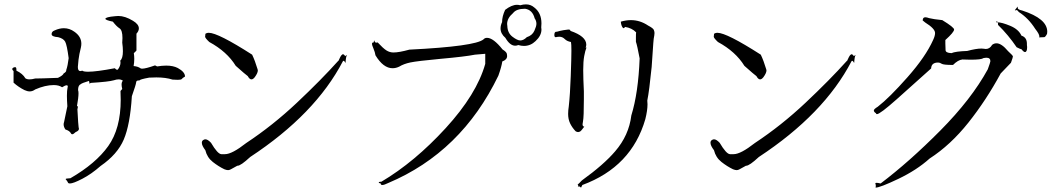

<svg xmlns="http://www.w3.org/2000/svg" viewBox="-20 -820 4809 878"><path d="M300 19Q315 19 356.5 -2.5Q398 -24 440 -61Q517 -114 546 -182Q575 -250 583 -380Q602 -434 602.5 -443Q603 -452 613 -452H618Q618 -457 662 -465L695 -466Q738 -466 769 -456L793 -455Q809 -455 811.5 -459Q814 -463 826 -470Q826 -491 793 -509Q772 -520 740 -520Q721 -520 697 -516L701 -515L689 -521Q646 -506 630 -506Q624 -506 622 -508Q611 -516 591 -518Q594 -535 594 -551Q594 -564 592 -577Q602 -586 604 -589V-666Q615 -678 615 -690Q615 -709 588 -725Q552 -747 521 -747L507 -746Q462 -742 462 -734Q462 -728 496 -721Q513 -699 526.5 -690.5Q540 -682 540 -646L539 -625Q542 -603 542 -586Q542 -553 530 -543L531 -534Q531 -518 519 -502L516 -501Q511 -501 505 -508Q421 -492 383 -492Q362 -492 356 -497Q351 -495 347 -495Q336 -495 336 -514Q336 -521 339 -546.5Q342 -572 350 -603Q352 -612 352 -620Q352 -653 320 -675Q298 -691 272 -691Q252 -691 230 -681Q216 -676 216 -664Q216 -652 246 -650Q270 -644 278 -629.5Q286 -615 294 -554Q290 -520 283 -500V-498Q283 -491 271 -484Q268 -475 245 -464Q165 -461 141 -461Q126 -457 115 -457Q103 -457 96 -462Q84 -483 55 -497V-502Q55 -513 49 -513L44 -512Q36 -509 36 -504Q36 -500 42 -495V-442Q64 -422 92 -408Q105 -402 116 -402Q129 -402 141 -411Q187 -431 226 -431Q249 -431 264 -421Q278 -430 285 -430Q290 -430 290 -424L289 -419Q286 -407 286 -382Q286 -362 288 -334L273 -262Q271 -257 271 -251Q271 -240 279 -228Q298 -222 304 -211Q306 -206 310 -206Q316 -206 326 -216Q341 -222 341 -231Q341 -232 339.5 -238.5Q338 -245 334 -320Q336 -327 336 -330Q336 -335 333 -335H332Q339 -374 339 -393Q339 -403 337 -408Q337 -430 349 -435Q354 -440 387 -450Q389 -444 389 -441Q389 -438 387 -437L396 -441Q478 -446 501 -453Q513 -457 522 -457Q534 -457 542 -451Q536 -445 536 -433Q536 -425 539 -413L531 -404L532 -364Q532 -232 475 -152Q418 -72 302 -5Q280 -4 280 -1Q280 0 283.5 3.5Q287 7 292 17Q295 19 300 19Z M1023 -42Q1029 -42 1036 -46Q1043 -50 1065 -62H1066Q1081 -62 1124 -102Q1422 -298 1548 -540Q1549 -542 1551 -542Q1555 -542 1560 -532Q1562 -564 1567 -568L1568 -569L1559 -564L1560 -562Q1553 -572 1548 -572Q1546 -572 1541.5 -567.5Q1537 -563 1525 -536L1528 -535Q1529 -535 1529 -536Q1529 -538 1527 -542Q1448 -454 1337.5 -350Q1227 -246 1106 -166Q1041 -115 1009 -115H992Q975 -116 945 -167Q930 -183 919 -183Q914 -183 908.5 -179Q903 -175 903 -167Q903 -154 919 -133Q927 -100 953 -79.5Q979 -59 1006 -46Q1016 -42 1023 -42ZM1130 -457Q1137 -457 1145 -467Q1159 -486 1159 -498L1158 -503Q1146 -543 1133 -570Q977 -670 935 -670Q925 -670 919 -665V-661Q919 -656 918 -653V-652Q918 -646 937 -628Q1018 -584 1058 -519Q1104 -478 1113 -472Q1121 -457 1130 -457Z M1728 26Q1737 26 1755 17Q2090 -124 2259 -474Q2273 -513 2277 -539Q2299 -547 2299 -564L2298 -573Q2297 -582 2278 -594Q2236 -647 2207 -647Q2197 -647 2191 -640Q2153 -608 1852 -593Q1805 -580 1779 -580Q1762 -580 1747 -589.5Q1732 -599 1707 -626L1702 -625Q1695 -625 1693.5 -630Q1692 -635 1691 -635Q1690 -635 1689 -626H1688Q1681 -626 1681 -619Q1681 -614 1688 -597.5Q1695 -581 1697 -567Q1733 -508 1775 -508Q1790 -508 1805 -515Q1826 -528 1857 -534.5Q1888 -541 1995 -551Q2107 -561 2152 -570L2199 -574V-528Q2160 -389 2018 -234Q1876 -79 1724 11H1721Q1712 11 1712 15Q1712 17 1721 19Q1721 26 1728 26ZM2376 -610Q2406 -610 2429 -632Q2456 -657 2456 -685L2455 -695L2456 -713Q2456 -761 2423 -786Q2407 -800 2385 -800Q2373 -800 2359 -796Q2352 -798 2344 -798Q2320 -798 2290 -775Q2276 -745 2276 -719Q2269 -704 2269 -690Q2269 -666 2291 -647Q2312 -611 2336 -611Q2343 -611 2350 -614Q2364 -610 2376 -610ZM2359 -635Q2346 -635 2323.5 -652Q2301 -669 2300 -701L2299 -710Q2299 -737 2326 -760Q2341 -780 2381 -780Q2415 -775 2425 -736Q2433 -725 2433 -711Q2433 -700 2423.5 -679Q2414 -658 2389 -650Q2374 -635 2359 -635Z M2637 38 2643 26Q2868 -57 2931 -275Q2941 -315 2941 -343L2940 -360Q2949 -404 2960 -514Q2966 -601 2967.5 -623Q2969 -645 2972 -658L2973 -669Q2973 -675 2970 -683Q2967 -691 2944 -703Q2907 -728 2865 -728Q2843 -728 2819 -721Q2820 -706 2826 -696Q2829 -691 2832 -691Q2835 -691 2838 -697Q2870 -692 2889 -672Q2888 -667 2888 -649V-629Q2894 -612 2905 -553Q2899 -395 2867 -292Q2856 -201 2793 -128Q2741 -67 2641 5Q2624 23 2622.5 23Q2621 23 2621 24H2622L2625 31L2628 33Q2628 34 2625 34H2622Q2624 32 2626 32Q2631 32 2637 38ZM2624 -216Q2626 -216 2631.5 -218Q2637 -220 2652 -241Q2644 -241 2644 -252L2646 -265Q2650 -285 2650 -367V-402Q2647 -462 2647 -500Q2647 -539 2651.5 -563.5Q2656 -588 2662 -603L2658 -602Q2661 -609 2661 -616Q2661 -654 2588 -679V-681Q2588 -685 2579 -685Q2574 -685 2557 -682Q2540 -679 2527 -675H2524Q2515 -675 2515 -660Q2515 -650 2521 -650H2522Q2531 -652 2538 -652Q2552 -652 2562.5 -641.5Q2573 -631 2591 -628Q2593 -620 2593 -588Q2593 -556 2590 -472Q2587 -388 2581 -334Q2578 -315 2578 -299Q2578 -275 2587 -256Q2596 -237 2612 -220Q2618 -216 2624 -216Z M3349 -42Q3355 -42 3362 -46Q3369 -50 3391 -62H3392Q3407 -62 3450 -102Q3748 -298 3874 -540Q3875 -542 3877 -542Q3881 -542 3886 -532Q3888 -564 3893 -568L3894 -569L3885 -564L3886 -562Q3879 -572 3874 -572Q3872 -572 3867.5 -567.5Q3863 -563 3851 -536L3854 -535Q3855 -535 3855 -536Q3855 -538 3853 -542Q3774 -454 3663.5 -350Q3553 -246 3432 -166Q3367 -115 3335 -115H3318Q3301 -116 3271 -167Q3256 -183 3245 -183Q3240 -183 3234.5 -179Q3229 -175 3229 -167Q3229 -154 3245 -133Q3253 -100 3279 -79.5Q3305 -59 3332 -46Q3342 -42 3349 -42ZM3456 -457Q3463 -457 3471 -467Q3485 -486 3485 -498L3484 -503Q3472 -543 3459 -570Q3303 -670 3261 -670Q3251 -670 3245 -665V-661Q3245 -656 3244 -653V-652Q3244 -646 3263 -628Q3344 -584 3384 -519Q3430 -478 3439 -472Q3447 -457 3456 -457Z M3984 38Q4004 38 4088 -2Q4172 -42 4231 -95Q4327 -157 4408.5 -259.5Q4490 -362 4556 -484L4603 -533Q4612 -558 4612 -562Q4612 -566 4590 -586Q4560 -622 4537 -622Q4526 -622 4517 -615Q4506 -596 4488 -596L4480 -597L4468 -598Q4444 -598 4403 -587Q4348 -585 4331 -577Q4304 -578 4304 -591L4303 -621V-637Q4343 -673 4343 -685Q4343 -695 4289 -728Q4249 -732 4229 -737Q4218 -741 4212 -741Q4200 -741 4200 -729H4198Q4198 -727 4211 -717Q4256 -689 4256 -669Q4256 -656 4247 -637Q4213 -561 4130 -467Q4047 -373 3994 -332Q3976 -321 3976 -315Q3976 -308 3986 -302Q3986 -298 3990 -298Q4004 -298 4080.5 -366Q4157 -434 4238 -507Q4239 -534 4270 -534Q4278 -534 4286 -528.5Q4294 -523 4338 -523Q4361 -546 4381 -548L4418 -547Q4468 -547 4476 -554Q4485 -556 4491 -556Q4509 -556 4509 -540Q4509 -536 4497 -503Q4422 -366 4280 -223Q4138 -80 4007 19Q3995 16 3988 16Q3983 16 3983 19V20Q3985 24 3985 30ZM4667 -582Q4677 -582 4677 -605Q4677 -610 4676 -614V-620Q4676 -649 4651 -657Q4638 -686 4599.5 -702Q4561 -718 4541 -718H4536Q4536 -723 4538 -723Q4539 -723 4541.5 -720.5Q4544 -718 4544 -706Q4591 -660 4629 -604Q4647 -595 4650 -595H4651Q4661 -582 4667 -582ZM4732 -649 4754 -650H4755Q4760 -650 4768 -665L4769 -675Q4769 -735 4654 -772Q4635 -776 4634 -783V-790L4633 -789Q4621 -775 4621 -772L4628 -774Q4633 -774 4639 -765Q4683 -737 4714 -688Q4733 -664 4733 -653Z"/></svg>

Font: Xiaobo Songti 小帛宋体
Style: Regular
Weight: 400
Version: Version 1.501;March 17, 2024;FontCreator 14.0.0.2814 64-bit